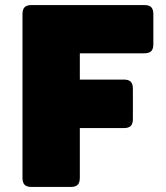

<svg xmlns="http://www.w3.org/2000/svg" viewBox="-20 -740 658 760"><path d="M260 0H105Q86 0 77.5 -8.5Q69 -17 69 -36V-684Q69 -703 77.5 -711.5Q86 -720 105 -720H551Q570 -720 578.5 -711.5Q587 -703 587 -684V-565Q587 -546 578.5 -537.5Q570 -529 551 -529H296V-425H470Q489 -425 497.5 -416.5Q506 -408 506 -389V-269Q506 -250 497.5 -241.5Q489 -233 470 -233H296V-36Q296 -17 287.5 -8.5Q279 0 260 0Z"/></svg>

Font: Bungee
Style: Regular
Weight: 400
Designer: David Jonathan Ross
Foundry: David Jonathan Ross
Version: Version 1.001;PS 1.0;hotconv 1.0.72;makeotf.lib2.5.5900